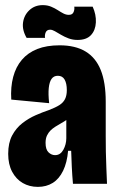

<svg xmlns="http://www.w3.org/2000/svg" viewBox="-20 -718 459 750"><path d="M128 12Q95 12 69 -3Q43 -18 27.5 -47Q12 -76 12 -117Q12 -160 27.5 -189Q43 -218 67.5 -237Q92 -256 119.5 -268Q147 -280 171 -288Q197 -298 212 -307.5Q227 -317 234 -331Q241 -345 241 -366Q241 -392 232.5 -407Q224 -422 206 -422Q190 -422 181.5 -410Q173 -398 170.5 -374.5Q168 -351 172 -315L24 -329Q21 -378 31.5 -417.5Q42 -457 65.5 -484.5Q89 -512 125.5 -526.5Q162 -541 213 -541Q274 -541 314 -517Q354 -493 373.5 -444.5Q393 -396 393 -321V-188Q393 -157 393.5 -125Q394 -93 395.5 -61Q397 -29 398 0H265Q262 -34 260.5 -65Q259 -96 258 -129H246Q242 -83 226.5 -51Q211 -19 186 -3.5Q161 12 128 12ZM195 -112Q206 -112 214 -117.5Q222 -123 227.5 -133Q233 -143 236 -154.5Q239 -166 239 -178V-264L264 -272Q255 -260 243.5 -252Q232 -244 219.5 -237Q207 -230 196 -223Q185 -216 177 -208Q169 -200 163.5 -188.5Q158 -177 158 -160Q158 -134 169.5 -123Q181 -112 195 -112ZM283 -562Q264 -562 248 -568Q232 -574 218.5 -582Q205 -590 194.5 -596Q184 -602 176 -602Q163 -602 158.5 -591.5Q154 -581 156 -570H84Q66 -601 70 -630Q74 -659 95 -678.5Q116 -698 147 -698Q165 -698 179.5 -692Q194 -686 205.5 -678.5Q217 -671 227.5 -665.5Q238 -660 249 -660Q263 -660 267.5 -671Q272 -682 270 -692H342Q356 -661 354.5 -630.5Q353 -600 335.5 -581Q318 -562 283 -562Z"/></svg>

Font: Bricolage Grotesque 72pt Condensed ExtraBold
Style: Regular
Weight: 800
Width: 3
Designer: Mathieu Triay
Foundry: Atelier Triay
Version: Version 1.001;gftools[0.9.33.dev8+g029e19f]